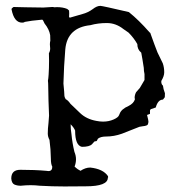

<svg xmlns="http://www.w3.org/2000/svg" viewBox="-20 -490 626 665"><path d="M336.9 -68.8Q356.9 -68.8 373.5 -76.2Q390.1 -83.5 392.6 -91.8L394.5 -96.2Q400.4 -112.3 425.3 -123Q442.9 -131.8 447.3 -146Q446.3 -148.9 446.3 -151.4Q446.3 -160.6 451.2 -170.4L464.4 -185.5Q472.2 -198.2 480.5 -212.9V-233.4Q478 -244.1 478 -254.9Q473.1 -287.6 469.2 -307.6Q455.6 -318.4 455.6 -337.4Q443.8 -358.4 425.3 -377L407.7 -389.2Q381.3 -410.2 350.1 -410.2Q319.3 -410.2 293 -402.8Q212.9 -394.5 206.1 -318.8Q201.2 -259.8 199.7 -200.7Q203.1 -166.5 203.1 -157.7Q203.1 -154.3 207.5 -146.5Q215.3 -143.1 224.1 -130.4Q241.2 -114.7 257.8 -98.1Q279.3 -77.6 313.5 -71.3Q325.7 -68.8 336.9 -68.8ZM203.1 155.8Q160.6 155.8 117.7 153.3Q101.6 151.4 85.9 151.4Q70.3 151.4 51.8 153.3Q39.6 153.3 30 149.2Q20.5 145 19 128.4Q19 98.1 50.3 98.1Q100.6 98.1 139.6 101.6Q144.5 102.5 147.9 102.5Q161.1 102.5 161.1 87.4Q156.2 78.6 156.2 59.6Q155.8 26.9 151.4 -5.4Q145.5 -16.6 145.5 -27.3Q145.5 -44.9 147.9 -63.5L149.9 -89.8Q147.5 -141.1 147 -192.4Q147 -202.6 146 -210.4Q147.5 -216.8 148.4 -231.4Q149.9 -253.4 149.9 -279.3L149.4 -305.7Q153.8 -313 153.8 -322.3Q153.8 -325.2 153.3 -328.6Q152.8 -332 152.8 -336.4Q152.8 -343.3 154.3 -349.1L153.8 -368.2Q150.4 -388.7 134.3 -408.7Q128.9 -421.9 126 -421.9Q86.4 -418.5 65.4 -414.1Q63.5 -411.6 56.6 -411.6Q28.8 -411.6 20 -457.5V-458.5Q20 -461.4 26.9 -465.8L68.4 -464.8Q104 -464.8 130.4 -463.9L161.1 -465.8Q165 -465.8 168.5 -464.8L177.2 -465.3Q197.8 -465.3 212.9 -459L219.2 -453.6Q219.7 -449.7 219.7 -443.8L219.2 -431.2L221.7 -428.7L265.6 -441.4Q284.7 -446.3 301.3 -458.5Q315.4 -469.7 327.6 -469.7Q334 -469.7 426.3 -448.2Q460.9 -420.4 497.6 -378.4L501 -375.5V-374.5Q516.6 -330.6 525.4 -308.6Q536.1 -287.6 543.9 -270.5Q548.8 -255.9 548.8 -239.7Q548.8 -226.6 539.1 -210.4Q538.6 -209.5 538.6 -207.5Q538.6 -197.8 544.4 -193.4Q545.4 -182.1 551.3 -167L550.8 -153.3L544.4 -145Q526.9 -145 519.5 -117.7L502 -111.8L499.5 -107.9V-95.7L489.3 -91.8Q494.1 -73.7 494.1 -68.8Q494.1 -65.4 492.4 -59.8Q490.7 -54.2 474.1 -52.7L462.9 -50.8L402.3 -26.9Q375 -17.1 346.7 -17.1Q329.1 -17.1 319.3 -9.8L314.9 -1.5L307.1 0L298.8 9.3Q290 18.6 263.7 18.6Q240.2 13.7 240.2 -37.6Q236.3 -47.9 224.6 -59.6Q224.6 -42.5 227.5 -25.4Q230.5 6.3 237.8 36.1Q243.2 48.8 243.2 61.5Q243.2 74.7 238.3 86.9Q238.8 86.9 243.2 91.3Q247.6 95.7 258.8 101.6Q275.9 90.3 292.5 90.3Q337.4 95.2 354 120.1L354.5 123.5Q354.5 125.5 353.5 125.5Q353.5 155.3 276.9 155.3Z"/></svg>

Font: X Typewriter
Style: Regular
Weight: 400
Monospace: yes
Designer: GGBot
Version: 0.50